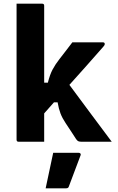

<svg xmlns="http://www.w3.org/2000/svg" viewBox="-20 -770 640 1043"><path d="M220 0H81Q70 0 70 -11V-750H209Q220 -750 220 -739V-321H240Q251 -365 266 -393Q281 -421 303 -449Q320 -471 335.5 -491Q351 -511 373 -540H539Q549 -540 549 -531Q549 -528 548 -525.5Q547 -523 541 -516Q493 -461 447 -409.5Q401 -358 357 -309Q416 -230 472 -154Q528 -78 587 0H424Q411 0 405 -3Q399 -6 393 -15Q386 -26 370 -50.5Q354 -75 336 -102Q318 -129 308.5 -154Q299 -179 293 -214H273Q260 -199 246.5 -184Q233 -169 220 -154ZM269 60H407Q413 60 416.5 63.5Q420 67 418 73Q402 116 386.5 156.5Q371 197 354 243Q353 247 349.5 250Q346 253 339 253H228Q239 203 249 154Q259 105 269 60Z"/></svg>

Font: Recursive Sn Lnr St XBd
Style: Regular
Weight: 800
Version: Version 1.079;hotconv 1.0.112;makeotfexe 2.5.65598; ttfautoh